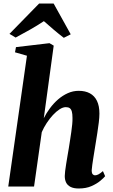

<svg xmlns="http://www.w3.org/2000/svg" viewBox="-20 -1063 642 1094"><path d="M428.5 11Q400 11 382.2 2Q364.5 -7 356.8 -22.8Q349 -38.5 349 -60Q349 -70.5 351.2 -88.5Q353.5 -106.5 357 -128.8Q360.5 -151 364.5 -174.2Q368.5 -197.5 372 -218Q375.5 -240.5 379.2 -264.2Q383 -288 386.2 -311Q389.5 -334 391.5 -354.8Q393.5 -375.5 393 -391.5Q393 -414.5 389.2 -427.8Q385.5 -441 377.2 -446.8Q369 -452.5 355 -452.5Q338.5 -452.5 319.5 -440.2Q300.5 -428 281.5 -407.5Q262.5 -387 246 -361.8Q229.5 -336.5 218 -310L174 0H27L133.5 -745.5L65.5 -765L71 -794.5L262 -817L286 -803L229.5 -389.5Q244 -418.5 264.8 -446.5Q285.5 -474.5 311.2 -496.8Q337 -519 366.5 -532.2Q396 -545.5 429 -545.5Q466 -545.5 492.2 -531.2Q518.5 -517 532.5 -488.2Q546.5 -459.5 546.5 -416Q546.5 -395 543 -365.8Q539.5 -336.5 534.5 -305Q529.5 -273.5 525 -245.5Q522 -226.5 518.5 -205.2Q515 -184 511.8 -163.5Q508.5 -143 506 -124.8Q503.5 -106.5 502.5 -93Q502.5 -75.5 508.5 -69.8Q514.5 -64 521 -64Q530 -64 540.5 -69.2Q551 -74.5 566.5 -88L579 -59Q571 -49 551.2 -32.5Q531.5 -16 501 -2.5Q470.5 11 428.5 11ZM34 -870 203 -1043H285.5L383 -867.5L343.5 -847.5Q313.5 -870.5 285 -894.8Q256.5 -919 230 -942.5Q192.5 -917.5 151 -894Q109.5 -870.5 69 -849Z"/></svg>

Font: Merriweather 72pt ExtraBold
Style: Italic
Weight: 800
Italic angle: -7.8°
Version: Version 2.101